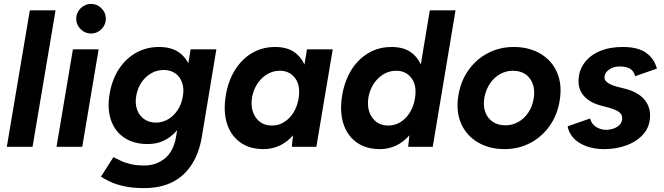

<svg xmlns="http://www.w3.org/2000/svg" viewBox="-20 -753 3405 985"><path d="M15 0 133 -700H265L147 0Z M270 0 354 -500H486L402 0ZM447 -581Q416 -581 393.5 -603.5Q371 -626 371 -657Q371 -688 393.5 -710.5Q416 -733 447 -733Q478 -733 500.5 -710.5Q523 -688 523 -657Q523 -626 500.5 -603.5Q478 -581 447 -581Z M719 212Q661 212 617.5 202.5Q574 193 544.5 179Q515 165 498 153L562 53Q576 60 597 70.5Q618 81 648.5 88.5Q679 96 721 96Q781 96 825.5 60Q870 24 883 -50L958 -500H1090L1016 -54Q1002 31 964 90.5Q926 150 865 181Q804 212 719 212ZM738 -14Q666 -14 617.5 -46.5Q569 -79 549 -138Q529 -197 543 -275Q556 -348 591.5 -401Q627 -454 679.5 -483Q732 -512 796 -512Q865 -512 906 -478.5Q947 -445 960.5 -387Q974 -329 960 -252Q948 -179 917 -125.5Q886 -72 841 -43Q796 -14 738 -14ZM780 -124Q814 -124 843 -141.5Q872 -159 891.5 -188.5Q911 -218 918 -258Q925 -298 914.5 -328.5Q904 -359 879.5 -376.5Q855 -394 820 -394Q785 -394 755.5 -377Q726 -360 706 -330.5Q686 -301 679 -262Q672 -223 683 -191.5Q694 -160 719.5 -142Q745 -124 780 -124Z M1477 0 1487 -93 1555 -500H1687L1603 0ZM1332 12Q1264 12 1217 -19.5Q1170 -51 1148.5 -107.5Q1127 -164 1135 -239Q1141 -297 1161.5 -347Q1182 -397 1215.5 -434Q1249 -471 1293 -491.5Q1337 -512 1391 -512Q1458 -512 1497.5 -480Q1537 -448 1552.5 -392.5Q1568 -337 1559 -263Q1553 -196 1533.5 -145Q1514 -94 1483.5 -59Q1453 -24 1414.5 -6Q1376 12 1332 12ZM1375 -109Q1405 -109 1429.5 -122Q1454 -135 1472.5 -157.5Q1491 -180 1501.5 -208.5Q1512 -237 1514 -267Q1519 -322 1491 -356Q1463 -390 1416 -390Q1385 -390 1359.5 -377Q1334 -364 1315 -342.5Q1296 -321 1284.5 -293Q1273 -265 1271 -234Q1268 -180 1296.5 -144.5Q1325 -109 1375 -109Z M2074 0 2084 -93 2185 -700H2317L2200 0ZM1929 12Q1861 12 1814 -19.5Q1767 -51 1745.5 -107.5Q1724 -164 1732 -239Q1738 -297 1758.5 -347Q1779 -397 1812.5 -434Q1846 -471 1890 -491.5Q1934 -512 1988 -512Q2055 -512 2094.5 -480Q2134 -448 2149.5 -392.5Q2165 -337 2156 -263Q2150 -196 2130.5 -145Q2111 -94 2080.5 -59Q2050 -24 2011.5 -6Q1973 12 1929 12ZM1972 -109Q2002 -109 2026.5 -122Q2051 -135 2069.5 -157.5Q2088 -180 2098.5 -208.5Q2109 -237 2111 -267Q2116 -322 2088 -356Q2060 -390 2013 -390Q1982 -390 1956.5 -377Q1931 -364 1912 -342.5Q1893 -321 1881.5 -293Q1870 -265 1868 -234Q1865 -180 1893.5 -144.5Q1922 -109 1972 -109Z M2569 12Q2490 12 2431 -23Q2372 -58 2345 -120.5Q2318 -183 2332 -265Q2344 -338 2384 -394Q2424 -450 2484 -481Q2544 -512 2615 -512Q2695 -512 2753.5 -477Q2812 -442 2838.5 -379.5Q2865 -317 2851 -235Q2839 -162 2799 -106Q2759 -50 2699.5 -19Q2640 12 2569 12ZM2573 -110Q2608 -110 2638.5 -127Q2669 -144 2690 -175Q2711 -206 2718 -247Q2725 -291 2713 -323Q2701 -355 2675 -372.5Q2649 -390 2611 -390Q2576 -390 2545.5 -373Q2515 -356 2494 -325Q2473 -294 2465 -253Q2458 -209 2470 -177Q2482 -145 2509 -127.5Q2536 -110 2573 -110Z M3080 12Q3027 12 2986.5 -3.5Q2946 -19 2922 -45Q2898 -71 2892 -105L3007 -145Q3016 -114 3040 -100.5Q3064 -87 3089 -87Q3110 -87 3129 -94Q3148 -101 3160 -114Q3172 -127 3172 -147Q3172 -166 3156 -178Q3140 -190 3106 -200L3064 -211Q3007 -226 2977.5 -258.5Q2948 -291 2948 -335Q2948 -389 2977 -429Q3006 -469 3056.5 -490.5Q3107 -512 3174 -512Q3254 -512 3295.5 -481.5Q3337 -451 3350 -401L3238 -362Q3232 -389 3212 -400.5Q3192 -412 3158 -412Q3127 -412 3104 -395.5Q3081 -379 3081 -355Q3081 -341 3097 -329Q3113 -317 3146 -308L3186 -298Q3250 -282 3282.5 -246Q3315 -210 3315 -161Q3315 -105 3282 -66.5Q3249 -28 3195.5 -8Q3142 12 3080 12Z"/></svg>

Font: Figtree Light
Style: Bold Italic
Weight: 700
Italic angle: -9.5°
Version: Version 2.000